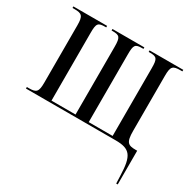

<svg xmlns="http://www.w3.org/2000/svg" viewBox="-162 -706 1094 1085"><g transform="rotate(30 384.5 -163.0)"><path d="M725 158 727 210H737V-10H728C678 -10 661 -19 661 -96V-455C661 -517 672 -526 723 -526H734V-536H514V-526H522C567 -526 575 -517 575 -455V-13H419V-455C419 -517 426 -526 473 -526H480V-536H272V-526H279C324 -526 333 -517 333 -455V-13H176V-455C176 -518 184 -526 232 -526H237V-536H17V-526H30C78 -526 90 -516 90 -455V-81C90 -19 78 -10 30 -10H17V0H602C698 0 721 33 725 158Z"/></g></svg>

Font: Noto Serif Display ExtraCondensed
Style: Regular
Weight: 400
Width: 2
Designer: Monotype Design Team
Foundry: Monotype Imaging Inc.
Version: Version 2.009